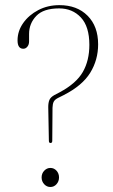

<svg xmlns="http://www.w3.org/2000/svg" viewBox="-20 -740 449 766"><path d="M172.5 -313Q172.5 -330.5 177.2 -341.5Q182 -352.5 197.5 -361L218.5 -372Q284.5 -407.5 310.5 -453Q336.5 -498.5 336.5 -561Q336.5 -634 302.8 -670.2Q269 -706.5 216 -706.5Q153.5 -706.5 124.8 -676.5Q96 -646.5 96 -604.5V-574.5Q96 -562 89.2 -553.8Q82.5 -545.5 73 -545.5Q50 -545.5 50 -579Q50 -616 72.5 -648Q95 -680 132.8 -699.8Q170.5 -719.5 217 -719.5Q287.5 -719.5 329.5 -677.2Q371.5 -635 371.5 -563Q371.5 -501 340 -449.8Q308.5 -398.5 234 -360.5L211 -349Q198.5 -342.5 194.2 -334Q190 -325.5 189.5 -310L188.5 -178Q188.5 -169.5 181.5 -169.5Q175 -169.5 175 -178.5ZM181 6Q166.5 6 156.2 -5.2Q146 -16.5 146 -32Q146 -48 156.5 -59Q167 -70 181 -70Q195.5 -70 205.5 -59Q215.5 -48 215.5 -32Q215.5 -16.5 205.5 -5.2Q195.5 6 181 6Z"/></svg>

Font: Fraunces 72pt S000 Thin
Style: Regular
Weight: 100
Version: Version 1.000; ttfautohint (v1.8.3)